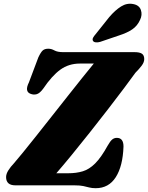

<svg xmlns="http://www.w3.org/2000/svg" viewBox="-20 -974 778 1009"><path d="M371.5 0H61Q12 0 12 -43.5Q12 -60 24 -79Q36 -98 52.5 -115Q69.5 -134.5 100.5 -172.5Q131.5 -210.5 170.8 -260Q210 -309.5 253 -364Q296 -418.5 337.5 -471Q379 -523.5 414.2 -567.5Q449.5 -611.5 473 -640H400Q341.5 -640 297.2 -608Q253 -576 207 -508Q189 -483.5 172.8 -479Q156.5 -474.5 140.5 -481Q108 -493 132 -541L181.5 -672.5Q194.5 -700 204.8 -709Q215 -718 234 -718Q250 -718 266 -709Q282 -700 311.5 -700H687Q713.5 -700 725.8 -691.8Q738 -683.5 738 -663.5Q738 -647 724.8 -629.2Q711.5 -611.5 691.5 -591.5Q670 -561.5 632.2 -511Q594.5 -460.5 547.2 -399.5Q500 -338.5 450.5 -276Q401 -213.5 355.5 -158Q310 -102.5 276 -63.5H338Q381 -63.5 415 -73.8Q449 -84 480.2 -115.2Q511.5 -146.5 546 -209Q559 -232 569.5 -240.8Q580 -249.5 594 -249.5Q629 -249.5 629 -204Q625.5 -101 588.5 -43Q551.5 15 483 15Q463 15 449 11.2Q435 7.5 418 3.8Q401 0 371.5 0ZM554 -884Q585 -920.5 616.2 -940Q647.5 -959.5 681 -952.5Q712 -946.5 720.5 -921Q729 -895.5 716 -869.5Q702 -838 675.2 -819.8Q648.5 -801.5 606.5 -788L506.5 -754Q495 -750.5 483.8 -751.5Q472.5 -752.5 468.5 -759.5Q464.5 -767.5 469.5 -776.5Q474.5 -785.5 483 -795Z"/></svg>

Font: Fraunces 9pt S000 Black
Style: Italic
Weight: 900
Italic angle: -16°
Version: Version 1.000; ttfautohint (v1.8.3)